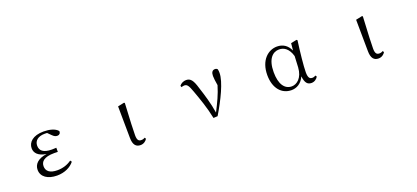

<svg xmlns="http://www.w3.org/2000/svg" viewBox="32 -1395 4936 2274"><g transform="rotate(-20 2500.0 -258.0)"><path d="M496 15C593 15 670 -24 714 -80L700 -99C648 -62 588 -43 521 -43C427 -43 381 -80 381 -143C381 -200 421 -247 552 -247C562 -247 572 -247 598 -246V-298C574 -296 559 -296 542 -296C433 -296 393 -337 393 -398C393 -460 440 -501 526 -501L555 -500L598 -457C624 -432 638 -427 661 -427C684 -427 702 -444 699 -472C666 -513 593 -531 521 -531C385 -531 321 -466 321 -391C321 -331 364 -283 465 -268C348 -252 300 -195 300 -127C300 -39 379 15 496 15Z M1548 14C1588 14 1619 -11 1632 -35L1623 -52C1610 -45 1597 -39 1577 -39C1545 -39 1525 -54 1525 -118C1525 -196 1530 -283 1542 -519L1533 -525L1453 -508L1457 -112C1457 -20 1492 14 1548 14Z M2468 7 2521 4C2619 -160 2718 -357 2718 -470C2718 -488 2717 -501 2713 -517C2705 -526 2696 -531 2681 -531C2649 -531 2632 -507 2632 -462C2632 -434 2637 -397 2646 -342C2614 -234 2574 -153 2518 -43C2499 -165 2462 -285 2429 -386C2399 -489 2371 -526 2315 -526C2283 -526 2249 -510 2230 -484L2238 -465C2248 -470 2260 -473 2276 -473C2308 -473 2326 -449 2355 -367C2394 -259 2439 -136 2468 7Z M3451 14C3513 14 3578 -18 3614 -100C3624 -16 3651 15 3702 15C3739 15 3769 -7 3785 -35L3774 -52C3760 -44 3749 -39 3731 -39C3698 -39 3680 -60 3680 -127C3680 -204 3699 -380 3718 -518L3708 -526L3635 -511L3626 -421C3592 -497 3534 -531 3462 -531C3350 -531 3240 -437 3240 -251C3240 -82 3330 14 3451 14ZM3622 -353 3615 -213C3607 -82 3532 -27 3469 -27C3379 -27 3323 -107 3323 -258C3323 -425 3394 -490 3474 -490C3535 -490 3593 -454 3622 -353Z M4548 14C4588 14 4619 -11 4632 -35L4623 -52C4610 -45 4597 -39 4577 -39C4545 -39 4525 -54 4525 -118C4525 -196 4530 -283 4542 -519L4533 -525L4453 -508L4457 -112C4457 -20 4492 14 4548 14Z"/></g></svg>

Font: Harano Aji Mincho K1
Style: Regular
Weight: 400
Foundry: Masamichi Hosoda
Version: HaranoAjiMinchoK1-Regular version 20230610;ttx 4.39.4